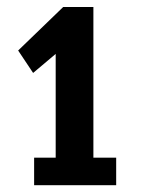

<svg xmlns="http://www.w3.org/2000/svg" viewBox="-20 -863 416 552"><path d="M78.1 -330.6V-409.7H140.1V-708L75.2 -653.3L32.2 -717.8L161.6 -842.8H248.5V-409.7H314V-330.6Z"/></svg>

Font: FjallaOne
Style: Regular
Weight: 400
Designer: Irina Smirnova
Foundry: Irina Smirnova
Version: Version 1.001